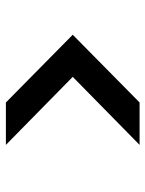

<svg xmlns="http://www.w3.org/2000/svg" viewBox="59 -687 494 652"><g transform="rotate(90 306.0 -361.0)"><path d="M472 -134C472 -134 241 -361 241 -361C241 -361 472 -588 472 -588C472 -588 328 -588 328 -588C328 -588 98 -361 98 -361C98 -361 328 -134 328 -134C328 -134 472 -134 472 -134Z"/></g></svg>

Font: Girnar Poppins
Style: Medium
Weight: 500
Designer: Ninad Kale (Devanagari), Jonny Pinhorn (Latin)
Foundry: Indian Type Foundry
Version: ""